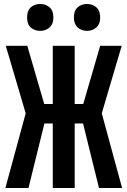

<svg xmlns="http://www.w3.org/2000/svg" viewBox="-20 -944 640 964"><path d="M7 0 109 -375 9 -714H117L202 -422H245V-714H355V-422H398L483 -714H591L491 -375L593 0H477L397 -324H355V0H245V-324H203L123 0ZM417 -789Q389 -789 370 -806Q351 -823 351 -856Q351 -891 370 -907.5Q389 -924 417 -924Q444 -924 463.5 -907.5Q483 -891 483 -856Q483 -823 463.5 -806Q444 -789 417 -789ZM182 -789Q154 -789 135 -805.5Q116 -822 116 -856Q116 -891 135 -907.5Q154 -924 182 -924Q209 -924 228.5 -907.5Q248 -891 248 -856Q248 -823 228.5 -806Q209 -789 182 -789Z"/></svg>

Font: Noto Sans Mono SemiBold
Style: Regular
Weight: 600
Designer: Monotype Design Team
Foundry: Monotype Imaging Inc.
Version: Version 2.014; ttfautohint (v1.8.4.7-5d5b)